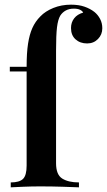

<svg xmlns="http://www.w3.org/2000/svg" viewBox="-20 -802 458 822"><path d="M26 0V-21Q63 -21 78.5 -36Q94 -51 94 -93V-496H22V-516H94Q94 -575 100 -614.5Q106 -654 118.5 -682Q131 -710 153 -732Q174 -754 208.5 -768Q243 -782 284 -782Q317 -782 341.5 -773.5Q366 -765 384 -751Q399 -739 408.5 -721Q418 -703 418 -681Q418 -654 399.5 -635Q381 -616 353 -616Q323 -616 303.5 -633.5Q284 -651 284 -682Q284 -706 297.5 -723.5Q311 -741 336 -748Q333 -755 323 -760Q313 -765 296 -765Q276 -765 261.5 -757Q247 -749 238 -735Q228 -718 224 -685Q220 -652 220 -585V-103Q220 -54 246.5 -37.5Q273 -21 318 -21V0Q293 -1 248 -2.5Q203 -4 152 -4Q116 -4 80 -2.5Q44 -1 26 0Z"/></svg>

Font: Playfair Display SemiBold
Style: Regular
Weight: 600
Designer: Claus Eggers Sørensen
Foundry: Claus Eggers Sørensen
Version: Version 1.203